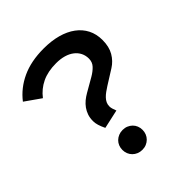

<svg xmlns="http://www.w3.org/2000/svg" viewBox="-197 -837 970 970"><g transform="rotate(-45 288.5 -351.5)"><path d="M208 -205Q198 -225.5 193 -242Q188 -258.5 188 -273Q188 -295.5 194.2 -313.8Q200.5 -332 211.2 -347Q222 -362 236.2 -373.8Q250.5 -385.5 267 -395L340 -437Q365 -451.5 381 -468.8Q397 -486 397 -511Q397 -533.5 387.8 -552Q378.5 -570.5 361.2 -584Q344 -597.5 319 -604.8Q294 -612 263 -612Q204 -612 161.8 -591.8Q119.5 -571.5 91 -534L7 -593Q49.5 -648 115.2 -678.5Q181 -709 271 -709Q326 -709 370.5 -696.8Q415 -684.5 446.5 -661.2Q478 -638 495 -604.8Q512 -571.5 512 -529Q512 -481 493 -448.5Q474 -416 443 -396.5L365 -347.5Q351.5 -339 339.5 -330.2Q327.5 -321.5 318.5 -312Q309.5 -302.5 304.2 -291.5Q299 -280.5 299 -267Q299 -258 302.2 -248.2Q305.5 -238.5 309.5 -227.5ZM262 6Q246.5 6 233.2 0.5Q220 -5 210.2 -14.8Q200.5 -24.5 195.2 -37.5Q190 -50.5 190 -65Q190 -80 195.2 -93Q200.5 -106 210.2 -115.5Q220 -125 233.2 -130.5Q246.5 -136 262 -136Q278 -136 291 -130.5Q304 -125 313.8 -115.5Q323.5 -106 328.8 -93Q334 -80 334 -65Q334 -50.5 328.8 -37.5Q323.5 -24.5 313.8 -14.8Q304 -5 291 0.5Q278 6 262 6Z"/></g></svg>

Font: Argentum Sans
Style: Regular
Weight: 400
Designer: Julieta Ulanovsky, Owen Earl, Chris M. Simpson, Rasmus Andersson, Cristiano Sobral
Foundry: The Argentum Sans Project Authors
Version: Version 3.135; ttfautohint (v1.8.4.7-5d5b-dirty)